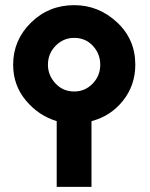

<svg xmlns="http://www.w3.org/2000/svg" viewBox="-20 -725 582 745"><path d="M31 -474Q31 -569 100 -637Q169 -705 268 -705Q362 -705 433.5 -639Q505 -573 505 -474Q505 -394 457 -334Q409 -274 335 -255V0H200V-255Q130 -276 80.5 -335Q31 -394 31 -474ZM166 -474Q166 -433 195 -401.5Q224 -370 268 -370Q310 -370 339.5 -400.5Q369 -431 369 -474Q369 -516 340.5 -547Q312 -578 268 -578Q226 -578 196 -547.5Q166 -517 166 -474Z"/></svg>

Font: Coval
Style: Bold
Weight: 700
Foundry: Context Ltd
Version: Version 001.000